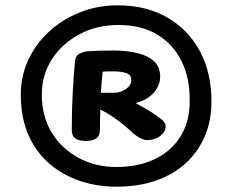

<svg xmlns="http://www.w3.org/2000/svg" viewBox="-20 -979 850 722"><path d="M58.2 -623Q58.2 -692.4 86.2 -753.2Q114.2 -813.9 164.3 -860.1Q214.3 -906.2 280.6 -932.6Q346.8 -959 423.2 -959Q528.2 -959 607.3 -914.2Q686.4 -869.4 730.8 -788.2Q775.2 -707 775.2 -597Q775.2 -526.6 750.8 -468.3Q726.4 -410.1 680.3 -366.9Q634.1 -323.8 567.9 -300.4Q501.7 -277 417.2 -277Q344.8 -277 280.1 -298.9Q215.3 -320.8 165.3 -363.9Q115.2 -407.1 86.7 -471.8Q58.2 -536.6 58.2 -623ZM137.2 -623Q137.2 -542 174.2 -481Q211.2 -420 275.2 -385.5Q339.2 -351 418.2 -351Q500.2 -351 562.7 -381Q625.2 -411 659.7 -467.5Q694.2 -524 693.2 -601Q694.2 -684 663.2 -748Q632.2 -812 572.2 -848.5Q512.2 -885 425.2 -885Q343.2 -885 278.2 -850Q213.2 -815 175.2 -756Q137.2 -697 137.2 -623ZM301.8 -449Q277.2 -449 263.6 -458.2Q249.9 -467.4 249.9 -491.1Q249.9 -562.1 253.3 -628.5Q256.7 -694.9 261.9 -747.9Q264.4 -770.9 280.9 -778.2Q297.3 -785.4 309 -786.2Q328.1 -787.4 355.5 -788.3Q382.9 -789.2 408.8 -789Q457.8 -788.8 497.1 -779.3Q536.4 -769.8 559.4 -748.5Q582.3 -727.2 582.3 -690.7Q582.3 -669.4 571.8 -649.6Q561.2 -629.7 540.6 -614.2Q520 -598.8 489.4 -591.6Q522.6 -574.4 546.4 -559.1Q570.2 -543.8 589.7 -528.1Q597 -521.6 599.9 -516.3Q602.9 -511.1 602.9 -503.9Q602.9 -483.1 582.2 -467.6Q561.6 -452 531.2 -452Q523.8 -452 509.2 -458.8Q494.7 -465.7 479.4 -479.1Q467.3 -491 448.2 -506.7Q429.1 -522.3 405.9 -538.6Q382.8 -554.8 357.4 -567.1Q356.7 -553 356.2 -533Q355.7 -513 355.7 -491.1Q355.7 -467.4 341.9 -458.2Q328.1 -449 301.8 -449ZM359.4 -630.1Q365.8 -630.1 381.8 -630.1Q397.9 -630.1 408.8 -630.1Q425.6 -630.1 440.3 -636.7Q455.1 -643.3 464.5 -654.1Q473.9 -664.9 473.9 -676.9Q473.9 -698 454.9 -704.2Q435.9 -710.3 411.3 -710.6Q404.7 -710.8 388.6 -710.6Q372.4 -710.3 366.1 -709.3Q363.9 -689.8 362.2 -670.3Q360.4 -650.9 359.4 -630.1Z"/></svg>

Font: Playpen Sans Thai
Style: Regular
Weight: 400
Designer: Sirin Gunkloy, Laura Meseguer, Veronika Burian, José Scaglione
Foundry: TypeTogether
Version: Version 2.000